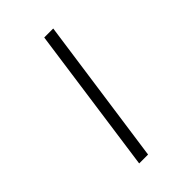

<svg xmlns="http://www.w3.org/2000/svg" viewBox="-266 -826 1131 1131"><g transform="rotate(-45 300.0 -260.0)"><path d="M199 200 328 -720H403L273 200Z"/></g></svg>

Font: Chivo Mono
Style: Italic
Weight: 400
Italic angle: -8.05°
Monospace: yes
Version: Version 1.008